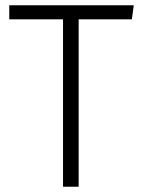

<svg xmlns="http://www.w3.org/2000/svg" viewBox="-20 -705 535 725"><path d="M478 -632H277V0H218V-632H15V-685H485Z"/></svg>

Font: Statis Sans Light
Style: Regular
Weight: 300
Designer: bBox Type GmbH
Foundry: bBox Type GmbH
Version: Version 1.000